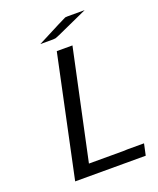

<svg xmlns="http://www.w3.org/2000/svg" viewBox="-155 -943 851 1035"><g transform="rotate(-20 271.0 -425.0)"><path d="M94.2 0 241.2 -693.8H331.1L196.8 -64.9H393.1L418 -65.9H513.2L499 0ZM170.9 -759.8Q338.9 -846.7 346.2 -849.1Q351.1 -850.1 358.9 -850.1H458L283.2 -771L258.8 -761.2L244.1 -759.8Z"/></g></svg>

Font: CMU Sans Serif
Style: Oblique
Weight: 500
Italic angle: -12°
Version: Version 0.7.0